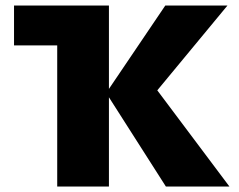

<svg xmlns="http://www.w3.org/2000/svg" viewBox="-20 -678 869 698"><path d="M31 -513V-658H318V-513ZM583 0 366 -340 581 -658H807L505 -293V-412L814 0ZM188 0V-658H376V0Z"/></svg>

Font: Ysabeau Office Black
Style: Regular
Weight: 900
Designer: Christian Thalmann (Catharsis Fonts)
Version: Version 2.001;gftools[0.9.30]; featfreeze: tnum,lnum,ss02